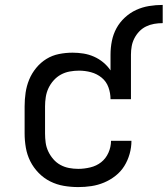

<svg xmlns="http://www.w3.org/2000/svg" viewBox="-20 -752 681 780"><path d="M298 8Q268 8 239 3Q210 -2 184 -15Q158 -28 137 -49.5Q116 -71 103 -97Q90 -123 85 -152Q80 -181 80 -210V-320Q80 -348 84 -375.5Q88 -403 98.5 -428.5Q109 -454 127 -476Q145 -498 168.5 -512.5Q192 -527 219.5 -532.5Q247 -538 275 -538Q297 -538 319 -534.5Q341 -531 361.5 -522Q382 -513 399.5 -498.5Q417 -484 429 -466V-530Q429 -558 434.5 -585.5Q440 -613 453 -637Q466 -661 487 -680.5Q508 -700 533 -711.5Q558 -723 585.5 -727.5Q613 -732 641 -732V-658Q623 -658 606 -655Q589 -652 573.5 -644.5Q558 -637 546 -624.5Q534 -612 526 -596.5Q518 -581 515 -564Q512 -547 512 -530V-349H429Q429 -374 420.5 -397.5Q412 -421 393 -436.5Q374 -452 350 -458.5Q326 -465 301 -465Q282 -465 263 -461.5Q244 -458 227.5 -449Q211 -440 198 -425.5Q185 -411 177 -394Q169 -377 166 -358Q163 -339 163 -320V-210Q163 -191 165.5 -172.5Q168 -154 176 -137Q184 -120 196.5 -105.5Q209 -91 225.5 -82Q242 -73 260.5 -69.5Q279 -66 298 -66Q322 -66 347 -72Q372 -78 391 -93Q410 -108 420.5 -131.5Q431 -155 431 -180Q431 -180 431 -180Q431 -180 431 -180H514Q514 -180 514 -180Q514 -180 514 -180Q514 -153 506.5 -126.5Q499 -100 485 -77.5Q471 -55 449.5 -38Q428 -21 403 -10.5Q378 0 351.5 4Q325 8 298 8Z"/></svg>

Font: Iosevka Mono
Style: Regular
Weight: 400
Designer: Belleve Invis
Foundry: Belleve Invis
Version: Version 11.1.1